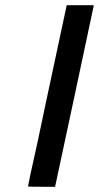

<svg xmlns="http://www.w3.org/2000/svg" viewBox="-20 -714 378 734"><path d="M161 -348 235 -694H338V-691Q338 -690 265 -347.5Q192 -5 191 -2V0H139Q87 0 87 -1L96 -46Q106 -90 125 -177.5Q144 -265 161 -348Z"/></svg>

Font: MathJax_SansSerif
Style: Italic
Weight: 400
Version: Version 1.1